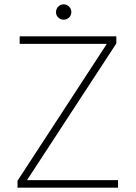

<svg xmlns="http://www.w3.org/2000/svg" viewBox="-20 -868 628 888"><path d="M274 -777Q260 -777 249.5 -787Q239 -797 239 -811Q239 -827 249.5 -837.5Q260 -848 274 -848Q289 -848 299.5 -837.5Q310 -827 310 -812Q310 -797 299.5 -787Q289 -777 274 -777ZM518 -667 105 -35H526V0H61V-32L474 -665H71V-700H518Z"/></svg>

Font: Albert Sans ExtraLight
Style: Regular
Weight: 250
Designer: Andreas Rasmussen
Foundry: a.Foundry
Version: Version 1.025